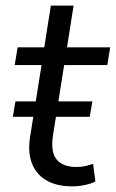

<svg xmlns="http://www.w3.org/2000/svg" viewBox="-20 -655 413 684"><path d="M237.9 8.9Q181.3 8.9 144.6 -12.9Q107.9 -34.8 93.3 -74Q78.7 -113.3 87.1 -166.6L128 -423.1H32.4L42.7 -486.3H137.7L161.2 -635H242.2L218.7 -486.3H372.5L362.3 -423.1H208.5L169.1 -175.2Q159.5 -113.6 181.6 -86.9Q203.7 -60.1 253.1 -60.1Q270.2 -60.1 285 -63.7Q299.8 -67.2 311.7 -71.2L319.8 -8.5Q307 -1.1 283.3 3.9Q259.7 8.9 237.9 8.9ZM25.7 -238.9 35 -293.7H309.1L299.8 -238.9Z"/></svg>

Font: Nunito Sans 12pt ExtraLight
Style: Italic
Weight: 200
Italic angle: -9°
Designer: Vernon Adams
Foundry: Vernon Adams
Version: Version 3.101;gftools[0.9.27]